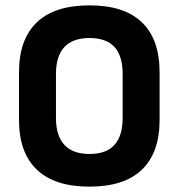

<svg xmlns="http://www.w3.org/2000/svg" viewBox="-20 -686 668 717"><path d="M314 11Q184 11 117.5 -52.5Q51 -116 51 -238V-416Q51 -539 117.5 -602.5Q184 -666 314 -666Q444 -666 510 -602.5Q576 -539 576 -416V-238Q576 -116 510 -52.5Q444 11 314 11ZM314 -111Q377 -111 407.5 -145Q438 -179 438 -245V-410Q438 -477 407.5 -510.5Q377 -544 314 -544Q252 -544 220.5 -510.5Q189 -477 189 -410V-245Q189 -179 220.5 -145Q252 -111 314 -111Z"/></svg>

Font: Sofia Sans Semi Condensed ExtraBold
Style: Regular
Weight: 800
Designer: Botio Nikoltchev, Ani Petrova
Foundry: lettersoup
Version: Version 4.100